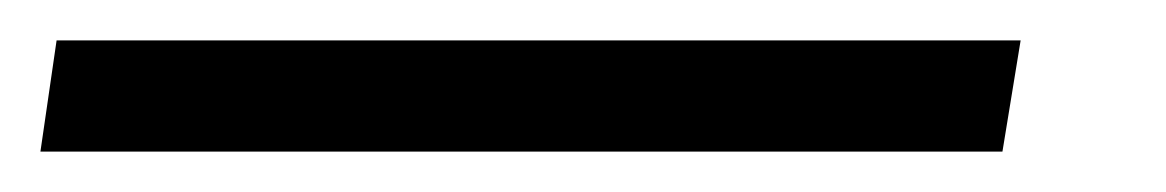

<svg xmlns="http://www.w3.org/2000/svg" viewBox="-82 50 577 95"><path d="M423 70 414 125H-62L-54 70Z"/></svg>

Font: Bitter
Style: Italic
Weight: 400
Italic angle: -9°
Designer: Sol Matas, and Bitter project Authors
Foundry: Sol Matas
Version: Version 2.001